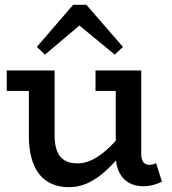

<svg xmlns="http://www.w3.org/2000/svg" viewBox="-20 -764 714 798"><path d="M266 14Q227 14 196 0.5Q165 -13 144 -39Q123 -65 111.5 -105Q100 -145 100 -197V-386H8V-471H207V-199Q207 -174 212 -153Q217 -132 228 -116.5Q239 -101 257.5 -93Q276 -85 304 -85Q328 -85 353.5 -95.5Q379 -106 405.5 -126.5Q432 -147 459 -177Q460 -178 461 -179V-386H377V-471H567V-125Q567 -100 576.5 -89.5Q586 -79 599 -79Q610 -79 616.5 -81Q623 -83 629 -86L653 -9Q640 -2 619.5 4Q599 10 575 10Q541 10 515.5 -4.5Q490 -19 476 -47Q465 -68 462 -97Q456 -91 451 -85Q421 -53 391.5 -31Q362 -9 331 2.5Q300 14 266 14ZM167 -537 133 -569 284 -744H339L491 -569L457 -537L310 -658Z"/></svg>

Font: BioRhyme ExtraBold Medium
Style: Regular
Weight: 500
Version: Version 1.600;gftools[0.9.33]